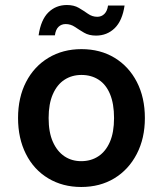

<svg xmlns="http://www.w3.org/2000/svg" viewBox="-20 -734 650 766"><path d="M304 12Q230 12 172.5 -22.5Q115 -57 83.5 -119.5Q52 -182 52 -263Q52 -345 84 -407Q116 -469 173.5 -503.5Q231 -538 305 -538Q380 -538 437 -503.5Q494 -469 526 -407Q558 -345 558 -263Q558 -182 525.5 -119.5Q493 -57 436 -22.5Q379 12 304 12ZM304 -91Q343 -91 372.5 -110.5Q402 -130 418.5 -168Q435 -206 435 -263Q435 -320 419 -358.5Q403 -397 373.5 -416Q344 -435 305 -435Q267 -435 237.5 -416Q208 -397 191 -358.5Q174 -320 174 -263Q174 -206 191 -168Q208 -130 237 -110.5Q266 -91 304 -91ZM363 -592Q335 -592 315.5 -603.5Q296 -615 279 -626.5Q262 -638 242 -638Q225 -638 213.5 -627Q202 -616 199 -593H134Q143 -655 173 -684.5Q203 -714 247 -714Q275 -714 294.5 -702.5Q314 -691 331 -679Q348 -667 368 -667Q385 -667 396.5 -678.5Q408 -690 411 -712H477Q468 -651 437.5 -621.5Q407 -592 363 -592Z"/></svg>

Font: DM Sans 9pt SemiBold
Style: Regular
Weight: 600
Version: Version 4.004;gftools[0.9.30]